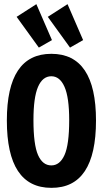

<svg xmlns="http://www.w3.org/2000/svg" viewBox="-20 -892 490 924"><path d="M227 12Q13 12 13 -312Q13 -633 227 -633Q442 -633 442 -312Q442 13 227 12ZM227 -96Q268 -96 290.5 -146Q313 -196 313 -314Q313 -423 290.5 -474Q268 -525 227 -525Q185 -525 163 -474Q141 -423 141 -314Q141 -196 163 -146Q185 -96 227 -96ZM167 -663 60 -811 155 -872 230 -699ZM317 -663 210 -811 305 -872 380 -699Z"/></svg>

Font: Inconsolata SemiCondensed Black
Style: Regular
Weight: 900
Width: 4
Monospace: yes
Designer: Raph Levien, Cyreal, Brenton Simpson
Foundry: Raph Levien, Cyreal, Google
Version: Version 3.001; ttfautohint (v1.8.2.53-6de2)